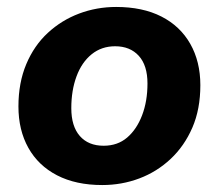

<svg xmlns="http://www.w3.org/2000/svg" viewBox="-20 -521 629 552"><path d="M274 11Q198 11 144 -17Q90 -45 61.5 -96Q33 -147 33 -215Q33 -283 55.5 -336.5Q78 -390 117.5 -426.5Q157 -463 207.5 -482Q258 -501 314 -501Q390 -501 444 -473.5Q498 -446 527 -395Q556 -344 556 -276Q556 -207 533 -154Q510 -101 470.5 -64Q431 -27 380.5 -8Q330 11 274 11ZM278 -102Q318 -102 345.5 -125.5Q373 -149 388.5 -189.5Q404 -230 404 -281Q404 -333 379 -360.5Q354 -388 311 -388Q272 -388 243.5 -365Q215 -342 200 -301.5Q185 -261 185 -210Q185 -158 209.5 -130Q234 -102 278 -102Z"/></svg>

Font: Nunito ExtraLight ExtraBold
Style: Italic
Weight: 800
Italic angle: -9°
Version: Version 3.602